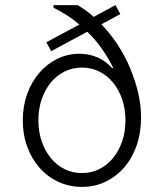

<svg xmlns="http://www.w3.org/2000/svg" viewBox="-20 -720 640 750"><path d="M161 -555 180 -520 321 -596Q353 -565 378 -529.5Q403 -494 422 -455L419 -453Q394 -481 361.5 -495.5Q329 -510 290 -510Q244 -510 203.5 -490Q163 -470 133 -435Q103 -400 86 -352.5Q69 -305 69 -250Q69 -194 86.5 -146.5Q104 -99 135 -64Q166 -29 208.5 -9.5Q251 10 300 10Q351 10 393 -10.5Q435 -31 466 -67Q497 -103 514 -152.5Q531 -202 531 -261Q531 -309 519.5 -358Q508 -407 488 -454.5Q468 -502 439.5 -545.5Q411 -589 376 -625L450 -665L431 -700L346 -654Q331 -668 315.5 -679Q300 -690 283 -700H189V-690Q217 -676 242 -660Q267 -644 290 -624ZM300 -44Q263 -44 232 -59.5Q201 -75 178.5 -102.5Q156 -130 143 -167.5Q130 -205 130 -250Q130 -295 143 -332.5Q156 -370 178.5 -397.5Q201 -425 232 -440.5Q263 -456 300 -456Q337 -456 368 -440.5Q399 -425 421.5 -397.5Q444 -370 457 -332.5Q470 -295 470 -250Q470 -205 457 -167.5Q444 -130 421.5 -102.5Q399 -75 368 -59.5Q337 -44 300 -44Z"/></svg>

Font: CommitMonoV143 ExtLt
Style: Regular
Weight: 200
Monospace: yes
Designer: Eigil Nikolajsen
Foundry: Eigil Nikolajsen
Version: Version 1.143